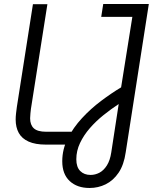

<svg xmlns="http://www.w3.org/2000/svg" viewBox="-20 -720 771 956"><path d="M208 0Q156 0 122.5 -15Q89 -30 73.5 -58Q58 -86 58 -125Q58 -139 60 -156.5Q62 -174 64 -188L144 -699H216L134 -178Q133 -168 131.5 -155Q130 -142 130 -131Q130 -98 148.5 -81Q167 -64 210 -64H359L349 0ZM426 216Q364 216 327 181.5Q290 147 290 83Q290 23 317.5 -31Q345 -85 388.5 -132Q432 -179 484 -218Q536 -257 583 -285L639 -636H484L494 -700H721L606 38Q597 101 570.5 140Q544 179 506.5 197.5Q469 216 426 216ZM431 151Q454 151 475 140Q496 129 512 104Q528 79 534 39L571 -202Q533 -177 495.5 -147Q458 -117 427.5 -82Q397 -47 378.5 -8Q360 31 360 73Q360 112 379.5 131.5Q399 151 431 151Z"/></svg>

Font: MuseoModerno Light
Style: Italic
Weight: 300
Italic angle: -9°
Designer: Pablo Cosgaya, Héctor Gatti, Marcela Romero, and the Authors of The MuseoModerno Project.
Foundry: Omnibus-Type Team
Version: Version 1.003